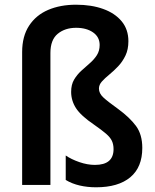

<svg xmlns="http://www.w3.org/2000/svg" viewBox="-20 -785 658 815"><path d="M525 -610Q525 -575 512.5 -549Q500 -523 481.5 -503.5Q463 -484 444 -468.5Q425 -453 412.5 -439Q400 -425 400 -409Q400 -389 418 -372Q436 -355 482 -322Q531 -286 557.5 -250Q584 -214 584 -157Q584 -75 533 -32.5Q482 10 388 10Q351 10 318.5 2.5Q286 -5 259 -21V-125Q282 -109 316.5 -97Q351 -85 383 -85Q462 -85 462 -152Q462 -172 455 -187Q448 -202 430 -217.5Q412 -233 379 -256Q323 -294 302.5 -326Q282 -358 282 -395Q282 -426 294.5 -447Q307 -468 325 -484.5Q343 -501 361 -516.5Q379 -532 391 -550.5Q403 -569 403 -594Q403 -628 375 -647.5Q347 -667 303 -667Q256 -667 225 -641.5Q194 -616 194 -560V0H74V-564Q74 -631 103.5 -676Q133 -721 184.5 -743Q236 -765 303 -765Q368 -765 418 -747Q468 -729 496.5 -694.5Q525 -660 525 -610Z"/></svg>

Font: Noto Sans Gujarati SemiCondensed SemiBold
Style: Regular
Weight: 600
Width: 4
Designer: Jelle Bosma - Monotype Design Team, Universal Thirst
Foundry: Monotype Imaging Inc.
Version: Version 2.106; ttfautohint (v1.8.4.7-5d5b)